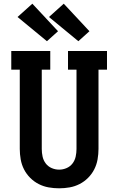

<svg xmlns="http://www.w3.org/2000/svg" viewBox="-20 -1011 640 1039"><path d="M300 8Q271 8 243 3Q215 -2 189.5 -15Q164 -28 143.5 -48.5Q123 -69 110 -94.5Q97 -120 92 -148.5Q87 -177 87 -205V-634H41V-735H252V-634H206V-205Q206 -184 210.5 -163.5Q215 -143 227.5 -126.5Q240 -110 259.5 -101.5Q279 -93 300 -93Q321 -93 340.5 -101.5Q360 -110 372.5 -126.5Q385 -143 389.5 -163.5Q394 -184 394 -205V-634H348V-735H559V-634H513V-205Q513 -177 508 -148.5Q503 -120 490 -94.5Q477 -69 456.5 -48.5Q436 -28 410.5 -15Q385 -2 357 3Q329 8 300 8ZM404 -788 245 -919 325 -991 464 -842ZM234 -788 75 -919 155 -991 294 -842Z"/></svg>

Font: Iosevka Slab Extended
Style: Bold
Weight: 700
Width: 7
Monospace: yes
Designer: Belleve Invis
Foundry: Belleve Invis
Version: Version 11.1.0; ttfautohint (v1.8.3)